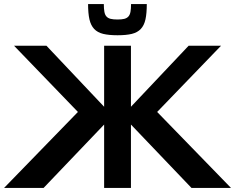

<svg xmlns="http://www.w3.org/2000/svg" viewBox="-20 -925 1157 945"><path d="M0 0 363.5 -374 49 -700H208.5L492.5 -399.5V-700H624.5V-399.5L908.5 -700H1068L753.5 -374L1117 0H922.5L624.5 -312V0H492.5V-312L194.5 0ZM413.5 -905H491Q491 -882 493.8 -867Q496.5 -852 504 -843.8Q511.5 -835.5 524.5 -832.2Q537.5 -829 558.5 -829Q579 -829 591.8 -832.2Q604.5 -835.5 612 -843.8Q619.5 -852 622.2 -867Q625 -882 625 -905H702.5Q702.5 -859.5 696 -829.8Q689.5 -800 673 -782.5Q656.5 -765 628.8 -758.2Q601 -751.5 558.5 -751.5Q516 -751.5 488 -758.2Q460 -765 443.5 -782.5Q427 -800 420.2 -829.8Q413.5 -859.5 413.5 -905Z"/></svg>

Font: Science Gothic
Style: Regular
Weight: 400
Designer: Thomas Phinney, Vassil Kateliev, Brandon Buerkle
Foundry: Font Detective LLC
Version: Version 1.018